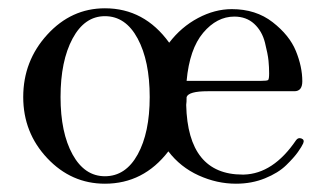

<svg xmlns="http://www.w3.org/2000/svg" viewBox="-20 -434 788 463"><path d="M694 -96Q699 -103 707 -100Q715 -97 711 -88Q708 -81 698.5 -67.5Q689 -54 670 -35.5Q651 -17 619 -4Q587 9 549 9Q503 9 459 -11Q415 -31 386 -69Q326 9 233 9Q152 9 94 -52.5Q36 -114 36 -200Q36 -287 94 -350.5Q152 -414 233 -414Q328 -414 388 -331Q417 -369 457.5 -390.5Q498 -412 539 -412Q597 -412 637.5 -380.5Q678 -349 693.5 -311Q709 -273 709 -238Q709 -214 690 -214H481Q435 -214 430 -200Q430 -187 429 -181Q433 -13 565 -13H568Q639 -15 694 -96ZM233 -9Q283 -9 312 -61.5Q341 -114 341 -200Q341 -287 312 -341Q283 -395 233 -395Q184 -395 155 -341Q126 -287 126 -200Q126 -114 155 -61.5Q184 -9 233 -9ZM545 -394Q503 -394 470 -355Q437 -316 430 -239H609Q624 -239 626.5 -241Q629 -243 629 -257Q629 -272 627.5 -287.5Q626 -303 619 -331Q612 -359 593 -376.5Q574 -394 545 -394Z"/></svg>

Font: HK Venetian
Style: Regular
Weight: 400
Designer: Alfredo Marco Pradil
Foundry: Alfredo Marco Pradil
Version: Version 1.000;PS 001.000;hotconv 1.0.88;makeotf.lib2.5.64775